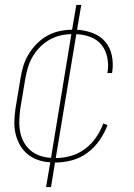

<svg xmlns="http://www.w3.org/2000/svg" viewBox="-20 -648 540 775"><path d="M166 107 183 7Q157 6 133 -2.5Q109 -11 90.5 -26.5Q72 -42 60 -63.5Q48 -85 42.5 -109.5Q37 -134 38 -160.5Q39 -187 43 -213L63 -333Q67 -358 74.5 -382.5Q82 -407 96 -430Q110 -453 129.5 -472.5Q149 -492 172 -504.5Q195 -517 220.5 -522.5Q246 -528 271 -528L288 -628H308L291 -528Q324 -526 354.5 -514.5Q385 -503 405 -479.5Q425 -456 431.5 -423.5Q438 -391 433 -357L432 -353H413L414 -357Q419 -387 413 -416Q407 -445 390 -466.5Q373 -488 345.5 -498.5Q318 -509 288 -510L205 -10Q235 -10 265.5 -18.5Q296 -27 322.5 -46.5Q349 -66 367.5 -93Q386 -120 397 -150L414 -143Q402 -111 381.5 -81.5Q361 -52 332.5 -31Q304 -10 270.5 -1Q237 8 204 8H202L186 107ZM186 -11 268 -510Q246 -510 223 -504.5Q200 -499 179 -487Q158 -475 140.5 -457Q123 -439 111 -418Q99 -397 92.5 -375Q86 -353 82 -330L62 -210Q59 -187 58 -163.5Q57 -140 61 -117.5Q65 -95 75.5 -75.5Q86 -56 102.5 -41.5Q119 -27 141 -19.5Q163 -12 186 -11Z"/></svg>

Font: Iosevka SS18 Thin
Style: Italic
Weight: 100
Italic angle: -9°
Monospace: yes
Designer: Belleve Invis
Foundry: Belleve Invis
Version: Version 25.1.1; ttfautohint (v1.8.4)